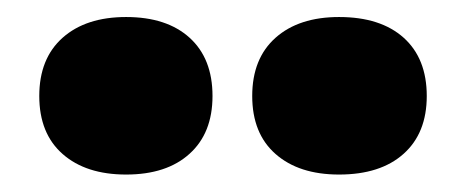

<svg xmlns="http://www.w3.org/2000/svg" viewBox="-20 -722 534 220"><path d="M124.5 -522Q78.5 -522 51.8 -545.5Q25 -569 25 -612Q25 -655 51.8 -678.8Q78.5 -702.5 124.5 -702.5Q171 -702.5 197.2 -678.8Q223.5 -655 223.5 -612Q223.5 -569.5 197.2 -545.8Q171 -522 124.5 -522ZM368.5 -522Q322.5 -522 295.8 -545.5Q269 -569 269 -612Q269 -655 295.8 -678.8Q322.5 -702.5 368.5 -702.5Q416 -702.5 442.5 -678.8Q469 -655 469 -612Q469 -569.5 442.5 -545.8Q416 -522 368.5 -522Z"/></svg>

Font: Fraunces 9pt SuperSoft Black
Style: Regular
Weight: 900
Version: Version 1.000;[b76b70a41]